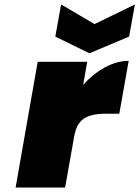

<svg xmlns="http://www.w3.org/2000/svg" viewBox="-20 -841 625 861"><path d="M353 -460Q396 -509 450 -538.5Q504 -568 557 -568L515 -331H452Q389 -331 356 -309Q323 -287 313 -231L272 0H50L149 -564H371ZM559 -677 381 -602 228 -677 254 -821 404 -733 585 -821Z"/></svg>

Font: Fz Poppins Black
Style: Italic
Weight: 900
Italic angle: -10°
Designer: Ninad Kale (Devanagari), Jonny Pinhorn (Latin)
Foundry: Indian Type Foundry
Version: Vit hóa bi Vntype.Com & FontZin.Com